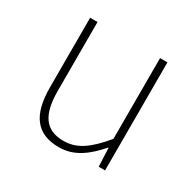

<svg xmlns="http://www.w3.org/2000/svg" viewBox="-124 -662 824 811"><g transform="rotate(30 288.5 -257.0)"><path d="M255 13C328 13 383 -29 436 -90H438L442 0H473V-527H437V-133C372 -55 323 -20 258 -20C169 -20 132 -76 132 -192V-527H96V-188C96 -51 147 13 255 13Z"/></g></svg>

Font: Noto Sans CJK HK Thin
Style: Regular
Weight: 100
Designer: Ryoko NISHIZUKA 西塚涼子 (kana, bopomofo & ideographs); Paul D. Hunt (Latin, Greek & Cyrillic); Sandoll Communications 산돌커뮤니
Foundry: Adobe
Version: Version 2.004;hotconv 1.0.118;makeotfexe 2.5.65603